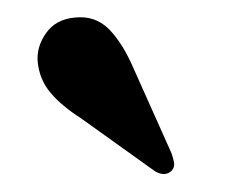

<svg xmlns="http://www.w3.org/2000/svg" viewBox="-20 -677 258 219"><path d="M133 -597.5 175.5 -502.5Q177.5 -497 178.5 -491.8Q179.5 -486.5 176 -482.5Q168.5 -475 157 -481.5L72.5 -542Q50.5 -556 37.8 -571Q25 -586 23 -606.5Q21.5 -623.5 32.5 -639.2Q43.5 -655 65.5 -657Q89 -659.5 104.8 -643.2Q120.5 -627 133 -597.5Z"/></svg>

Font: Fraunces 144pt Soft SemiBold
Style: Regular
Weight: 600
Version: Version 1.000;[b76b70a41]